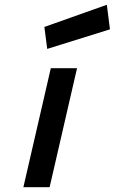

<svg xmlns="http://www.w3.org/2000/svg" viewBox="-20 -785 481 805"><path d="M428 -765 441 -662 178 -580 166 -672ZM193 -499H303L188 0H78Z"/></svg>

Font: Panefresco 750wt
Style: Italic
Weight: 750
Foundry: Campivisivi & Chank Co
Version: Version 1.000